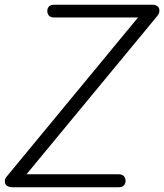

<svg xmlns="http://www.w3.org/2000/svg" viewBox="-49 -792 694 812"><path d="M5 0Q-5 0 -13 -3Q-21 -6 -24 -10Q-29 -17 -28.5 -27Q-28 -37 -21 -45L557 -745L570 -718H182Q164 -718 157.5 -726.5Q151 -735 151 -745Q151 -756 157.5 -764Q164 -772 182 -772H595Q610 -772 618 -765Q622 -762 624 -755.5Q626 -749 624.5 -740.5Q623 -732 615 -723L40 -27L27 -55H451Q469 -55 475.5 -46.5Q482 -38 482 -27Q482 -17 475.5 -8.5Q469 0 451 0Z"/></svg>

Font: Edu TAS Beginner
Style: Regular
Weight: 400
Designer: Tina and Corey Anderson
Foundry: Google for Education
Version: Version 1.003